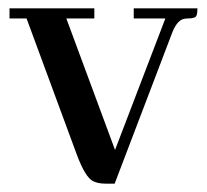

<svg xmlns="http://www.w3.org/2000/svg" viewBox="-20 -437 498 462"><path d="M207 -392.6V-417H2.9V-392.6H43.9L165 -64.5Q185.5 -9.8 204.1 -1Q215.8 4.9 234.4 4.9H255.9L395.5 -361.3Q407.2 -388.7 422.9 -391.6Q427.7 -392.6 432.6 -392.6Q451.2 -392.6 453.1 -400.4Q455.1 -406.2 455.1 -417H301.8V-392.6H377.9L256.8 -76.2L139.6 -392.6Z"/></svg>

Font: Abhaya Libre SemiBold
Style: Regular
Weight: 600
Designer: Pushpananda Ekanayake, Sol Matas, Pathum Egodawatta
Foundry: Mooniak
Version: Version 1.050 ; ttfautohint (v1.6)